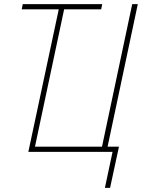

<svg xmlns="http://www.w3.org/2000/svg" viewBox="-20 -734 686 928"><path d="M487 174 524 0H117L264 -689H85L90 -714H474L469 -689H290L149 -25H473L619 -714H646L500 -25H555L512 174Z"/></svg>

Font: Noto Sans UI SemiCondensed Thin
Style: Italic
Weight: 250
Width: 4
Italic angle: -12°
Designer: Monotype Design Team
Foundry: Monotype Imaging Inc.
Version: Version 1.901